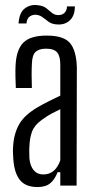

<svg xmlns="http://www.w3.org/2000/svg" viewBox="-20 -751 384 777"><path d="M132 6Q84 6 61 -22Q38 -50 34 -106Q33 -119 32.5 -132Q32 -145 33 -158Q36 -210 57.5 -248Q79 -286 134 -318Q155 -330 178 -341.5Q201 -353 224 -364V-490Q224 -523 211.5 -538.5Q199 -554 166 -554Q138 -554 124 -541Q110 -528 109 -492Q108 -475 108 -446Q108 -417 109 -395H44Q43 -414 42.5 -440Q42 -466 43 -486Q46 -550 74.5 -578.5Q103 -607 169 -607Q238 -607 263.5 -576.5Q289 -546 291 -478L290 0H224V-54H213Q202 -25 183.5 -9.5Q165 6 132 6ZM155 -45Q204 -45 224 -102V-309Q207 -301 189 -291.5Q171 -282 148 -265Q119 -244 109.5 -218Q100 -192 99 -158Q98 -148 98.5 -135.5Q99 -123 99 -110Q102 -79 116.5 -62Q131 -45 155 -45ZM55 -656Q58 -700 80.5 -717Q103 -734 132 -730Q154 -728 166.5 -718.5Q179 -709 189 -700Q199 -691 213 -690Q231 -689 241 -699Q251 -709 251 -725H283Q283 -688 263 -669Q243 -650 212 -652Q191 -653 178 -662Q165 -671 154 -680Q143 -689 128 -691Q115 -693 102 -685.5Q89 -678 87 -656Z"/></svg>

Font: Big Shoulders Display
Style: Regular
Weight: 400
Designer: Patric King
Foundry: XO Type Co
Version: Version 1.000; ttfautohint (v1.8.2)